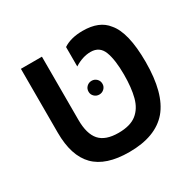

<svg xmlns="http://www.w3.org/2000/svg" viewBox="-138 -769 952 933"><g transform="rotate(-30 338.0 -302.0)"><path d="M335 10Q204 10 142 -53Q80 -116 80 -246V-604H198V-249Q198 -171 230.5 -134Q263 -97 336 -97Q402 -97 437.5 -125Q473 -153 486.5 -204.5Q500 -256 500 -329Q500 -413 482 -459.5Q464 -506 414 -506Q369 -506 323 -477V-586Q365 -614 432 -614Q525 -614 567 -559Q622 -496 622 -330Q622 -154 553 -72Q483 10 335 10ZM309 -343Q309 -360 320.5 -371Q332 -382 348 -382Q364 -382 375.5 -371Q387 -360 387 -343Q387 -327 375.5 -316Q364 -305 348 -305Q332 -305 320.5 -316Q309 -327 309 -343Z"/></g></svg>

Font: Noto Sans Hebrew Droid SemiBold
Style: Regular
Weight: 600
Designer: Monotype Design Team
Foundry: Monotype Imaging Inc.
Version: Version 1.100; ttfautohint (v1.8.4.7-5d5b)